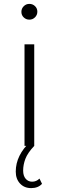

<svg xmlns="http://www.w3.org/2000/svg" viewBox="-20 -750 301 987"><path d="M106 -522H156V0H106ZM90 -689Q90 -706 102 -718Q114 -730 131 -730Q148 -730 160 -718.5Q172 -707 172 -690Q172 -673 160 -661Q148 -649 131 -649Q114 -649 102 -660.5Q90 -672 90 -689ZM61 132Q61 48 137 -23L156 0Q122 36 110.5 66.5Q99 97 99 127Q99 154 112 169Q125 184 145 184Q167 184 183 168L196 195Q176 217 140 217Q105 217 83 193.5Q61 170 61 132Z"/></svg>

Font: Montserrat Atlas Light
Style: Regular
Weight: 300
Designer: Julieta Ulanovsky
Foundry: Julieta Ulanovsky
Version: Version 7.200